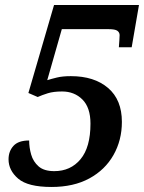

<svg xmlns="http://www.w3.org/2000/svg" viewBox="-20 -734 573 764"><path d="M185 10Q91 10 52.5 -23Q14 -56 14 -100Q14 -132 33.5 -153.5Q53 -175 96 -175Q96 -147 104 -119Q112 -91 133.5 -72Q155 -53 196 -53Q261 -53 300.5 -100.5Q340 -148 340 -242Q340 -306 308 -338Q276 -370 227 -370Q193 -370 170.5 -363Q148 -356 130 -348L93 -364L195 -714H533L504 -546H453Q454 -559 455 -574Q456 -589 456 -594Q456 -605 447 -611.5Q438 -618 412 -618H226L168 -415Q184 -420 206.5 -425.5Q229 -431 262 -431Q355 -431 410 -384Q465 -337 465 -249Q465 -176 431.5 -117Q398 -58 335.5 -24Q273 10 185 10Z"/></svg>

Font: Noto Serif Tamil SemiCondensed SemiBold
Style: Italic
Weight: 600
Width: 4
Italic angle: -12°
Designer: Indian Type Foundry, Tom Grace, and the Monotype Design Team
Foundry: Monotype Imaging Inc.
Version: Version 2.003; ttfautohint (v1.8.4.7-5d5b)